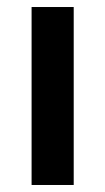

<svg xmlns="http://www.w3.org/2000/svg" viewBox="-20 -527 300 547"><path d="M70 0V-507H190V0Z"/></svg>

Font: Hind SemiBold
Style: Regular
Weight: 600
Designer: Manushi Parikh, Satya Rajpurohit
Foundry: Indian Type Foundry
Version: Version 2.001;PS 1.0;hotconv 1.0.79;makeotf.lib2.5.61930; tt